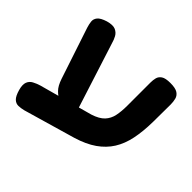

<svg xmlns="http://www.w3.org/2000/svg" viewBox="-154 -761 991 991"><g transform="rotate(45 341.0 -265.5)"><path d="M132 48Q112 53 94.5 53.5Q77 54 63 41Q49 28 39 -7Q30 -39 37 -57.5Q44 -76 62 -85.5Q80 -95 100 -101L392 -181Q436 -195 457 -217.5Q478 -240 484.5 -272Q491 -304 491 -344V-514Q491 -532 495 -548Q499 -564 514.5 -574.5Q530 -585 566 -585Q603 -585 619.5 -574Q636 -563 640.5 -545Q645 -527 645 -507L644 -379Q643 -309 631.5 -253.5Q620 -198 594 -156.5Q568 -115 524.5 -84.5Q481 -54 415 -34ZM226 -116Q204 -126 185 -145Q166 -164 153 -203L60 -483Q54 -502 52 -519.5Q50 -537 62 -552Q74 -567 109 -578Q145 -588 164 -579.5Q183 -571 192.5 -553.5Q202 -536 207 -517L328 -139Z"/></g></svg>

Font: Fredoka SemiExpanded SemiBold
Style: Regular
Weight: 600
Width: 6
Designer: Ben Nathan
Foundry: Milena B. Brandão, Ben Nathan
Version: Version 2.001